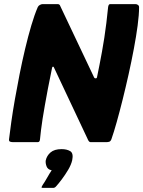

<svg xmlns="http://www.w3.org/2000/svg" viewBox="-20 -693 698 936"><path d="M439 -315Q441 -311 446.5 -311Q452 -311 453 -317Q459 -346 465 -376.5Q471 -407 477 -440Q483 -473 488.5 -508.5Q494 -544 498.5 -581Q503 -618 507 -658Q509 -673 517 -673H640Q647 -673 652.5 -669Q658 -665 658 -658Q658 -621 651 -568.5Q644 -516 632.5 -455Q621 -394 607 -331Q593 -268 578 -208Q563 -148 549 -98Q535 -48 523 -14Q519 -4 512.5 -2Q506 0 498 0H421Q413 0 406 -18L243 -364Q242 -368 238.5 -368Q235 -368 234 -363Q222 -306 213.5 -260.5Q205 -215 198.5 -178.5Q192 -142 187.5 -113Q183 -84 180 -59.5Q177 -35 175 -14Q174 0 164 0H44Q37 0 30 -2Q23 -4 24 -14Q28 -48 35 -98Q42 -148 52.5 -208Q63 -268 75.5 -331Q88 -394 102.5 -455Q117 -516 132.5 -568.5Q148 -621 164 -658Q167 -665 174.5 -669Q182 -673 188 -673H261Q271 -673 274 -663ZM332 88Q327 110 312.5 134.5Q298 159 281.5 181Q265 203 253 216Q247 223 239 223Q226 223 214 223Q202 223 190 223Q182 223 182.5 220Q183 217 189 207Q197 196 210 173Q223 150 232 137Q213 134 207 118Q201 102 203 89Q208 66 226.5 50Q245 34 280 34Q306 34 322.5 44Q339 54 332 88Z"/></svg>

Font: Glory ExtraBold
Style: Italic
Weight: 800
Italic angle: -12°
Version: Version 1.011